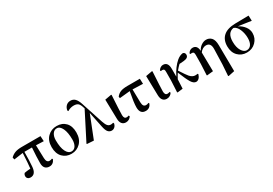

<svg xmlns="http://www.w3.org/2000/svg" viewBox="47 -2023 4886 3442"><g transform="rotate(-30 2490.5 -302.0)"><path d="M491 -436 499 -166Q503 -73 564 -73Q594 -73 620 -86L630 -68Q593 16 515 16Q459 16 427 -17.5Q395 -51 395 -121Q395 -244 409 -438H253Q251 -242 242 -143Q232 16 121 16Q88 16 67 -2.5Q46 -21 46 -51Q46 -88 70 -109Q111 -118 194 -124Q205 -203 217 -436L29 -410L19 -455Q64 -499 118 -518.5Q172 -538 260 -538H643L649 -430Z M971 16Q860 16 788.5 -57.5Q717 -131 717 -267Q717 -399 793.5 -475Q870 -551 982 -551Q1096 -551 1165 -479Q1234 -407 1234 -275Q1234 -139 1157.5 -61.5Q1081 16 971 16ZM989 -21Q1046 -21 1077 -70.5Q1108 -120 1108 -199Q1108 -346 1068 -430Q1028 -514 965 -514Q910 -514 876.5 -464Q843 -414 843 -335Q843 -183 884.5 -102Q926 -21 989 -21Z M1891 -95 1900 -76Q1891 -33 1864 -8.5Q1837 16 1801 16Q1758 16 1728 -18Q1698 -52 1680 -144L1616 -455L1432 10L1295 1L1289 -8L1577 -573L1560 -623Q1541 -676 1511.5 -695.5Q1482 -715 1430 -715Q1361 -715 1300 -676L1289 -696Q1300 -755 1336 -787.5Q1372 -820 1424 -820Q1479 -820 1515.5 -784Q1552 -748 1579 -668L1729 -209Q1752 -140 1778 -113Q1804 -86 1841 -86Q1868 -86 1891 -95Z M2097 16Q2045 16 2015.5 -19.5Q1986 -55 1985 -124L1976 -523L2109 -547L2117 -540Q2097 -209 2097 -132Q2098 -57 2151 -57Q2173 -57 2196 -67L2207 -48Q2194 -22 2164.5 -3Q2135 16 2097 16Z M2491 -438 2496 -168Q2498 -116 2514.5 -94.5Q2531 -73 2563 -73Q2592 -73 2617 -87L2627 -68Q2592 16 2507 16Q2390 16 2390 -124Q2390 -218 2432 -437L2217 -416L2211 -449Q2250 -498 2301.5 -518Q2353 -538 2445 -538H2700L2704 -431Z M2943 16Q2891 16 2861.5 -19.5Q2832 -55 2831 -124L2822 -523L2955 -547L2963 -540Q2943 -209 2943 -132Q2944 -57 2997 -57Q3019 -57 3042 -67L3053 -48Q3040 -22 3010.5 -3Q2981 16 2943 16Z M3641 -98 3650 -83Q3635 -35 3608 -9.5Q3581 16 3551 16Q3499 16 3457 -51Q3415 -118 3344 -293Q3309 -239 3284 -190Q3278 -71 3275 0L3166 13L3157 7L3169 -231L3170 -407Q3171 -444 3161 -458Q3151 -472 3125 -472Q3104 -472 3094 -469L3087 -488Q3127 -547 3182 -547Q3285 -547 3285 -407V-243Q3365 -404 3471 -494Q3532 -544 3596 -551Q3639 -540 3639 -494Q3639 -429 3541 -420L3449 -413Q3408 -374 3365 -323Q3454 -185 3484 -151Q3535 -93 3592 -93Q3623 -93 3641 -98Z M4227 -352 4233 189 4103 216 4095 209 4111 -21 4120 -334Q4123 -464 4023 -464Q3989 -464 3955 -444.5Q3921 -425 3897 -390L3903 0L3777 13L3769 7L3780 -219L3782 -407Q3782 -444 3772 -457.5Q3762 -471 3737 -471Q3712 -471 3705 -469L3699 -487Q3735 -547 3795 -547Q3889 -547 3896 -425Q3927 -486 3977 -518.5Q4027 -551 4076 -551Q4141 -551 4183.5 -505Q4226 -459 4227 -352Z M4742 -203Q4742 -299 4706.5 -383Q4671 -467 4609 -488Q4473 -466 4473 -280Q4473 -162 4516.5 -91.5Q4560 -21 4618 -21Q4676 -21 4709 -69Q4742 -117 4742 -203ZM4958 -435 4690 -474Q4763 -438 4811.5 -375Q4860 -312 4860 -239Q4860 -132 4786.5 -58Q4713 16 4601 16Q4490 16 4418.5 -58Q4347 -132 4347 -256Q4347 -391 4429.5 -464Q4512 -537 4677 -540L4954 -544Z"/></g></svg>

Font: Swei Spring CJKtc
Style: Bold
Weight: 700
Version: Version 1.021